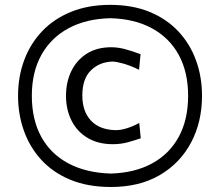

<svg xmlns="http://www.w3.org/2000/svg" viewBox="-20 -754 900 786"><path d="M434.3 11.5Q550.8 11.5 634.2 -37.3Q717.5 -86.1 762.2 -170.5Q807 -255 807 -361.9Q807 -439.5 782.4 -507Q757.9 -574.5 709.9 -625.7Q661.9 -676.8 592 -705.5Q522.1 -734.1 430.8 -734.1Q341.5 -734.1 271.3 -705.7Q201.1 -677.2 152.8 -626.5Q104.5 -575.8 79.2 -508.1Q53.9 -440.3 53.9 -361.8Q53.9 -286.2 77.8 -218.9Q101.7 -151.5 149.3 -99.5Q196.9 -47.5 268.3 -18Q339.6 11.5 434.3 11.5ZM442.3 -163.7Q475.5 -163.7 505.4 -172.2Q535.2 -180.6 556.2 -187.9L550.1 -250.6Q524.3 -236.7 499.7 -229Q475.1 -221.2 453.5 -221.2Q387.4 -222.6 352.2 -260.5Q317 -298.3 317 -363.4Q317 -431.2 352 -465.7Q387 -500.3 440.4 -502Q454.5 -502 483.5 -494.1Q512.5 -486.2 549.3 -468.4L555.3 -532.2Q532.6 -540.7 499.6 -550.7Q466.6 -560.6 435.3 -560.6Q376.9 -560.6 335.4 -534.4Q294 -508.1 272.1 -463.1Q250.2 -418.1 250.2 -361.8Q250.2 -305.6 272.6 -260.7Q295 -215.8 338.1 -189.8Q381.1 -163.7 442.3 -163.7ZM434.2 -43.5Q332.4 -46.4 259.8 -85.2Q187.2 -123.9 148.7 -194.3Q110.3 -264.7 110.3 -361.8Q110.3 -458.6 149.3 -528.9Q188.4 -599.3 260.4 -638.2Q332.4 -677.1 431 -679.4Q530.5 -677.1 601.8 -638.3Q673.2 -599.6 711.6 -529.5Q750.1 -459.3 750.1 -361.9Q750.1 -263.7 711.5 -193.4Q672.9 -123 602.1 -84.7Q531.2 -46.4 434.2 -43.5Z"/></svg>

Font: Pinar FD VF
Style: Regular
Weight: 300
Designer: Amin Abedi
Version: Version 2.000